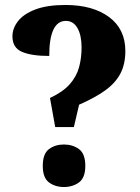

<svg xmlns="http://www.w3.org/2000/svg" viewBox="-20 -744 563 772"><path d="M181 -350Q234 -375 261 -406Q288 -437 298 -474Q308 -511 308 -553Q308 -602 291.5 -631Q275 -660 245 -660Q178 -660 178 -519Q107 -519 68.5 -535.5Q30 -552 30 -598Q30 -630 52.5 -659Q75 -688 122.5 -706Q170 -724 243 -724Q353 -724 418.5 -675.5Q484 -627 484 -539Q484 -486 464 -448Q444 -410 403 -380.5Q362 -351 298 -323L277 -233H202ZM237 8Q202 8 177 -10.5Q152 -29 152 -77Q152 -126 177 -144.5Q202 -163 237 -163Q272 -163 297.5 -144.5Q323 -126 323 -77Q323 -29 297.5 -10.5Q272 8 237 8Z"/></svg>

Font: Noto Serif Armenian SemiCondensed ExtraBold
Style: Regular
Weight: 800
Width: 4
Designer: Monotype Design Team
Foundry: Monotype Imaging Inc.
Version: Version 2.008; ttfautohint (v1.8.4.7-5d5b)